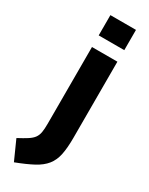

<svg xmlns="http://www.w3.org/2000/svg" viewBox="-291 -737 778 1001"><g transform="rotate(30 98.0 -237.0)"><path d="M-3 221 -55 105Q-21 87 0 73.5Q21 60 31.5 45.5Q42 31 45.5 11Q49 -9 49 -41V-503H202V-44Q202 17 193.5 57.5Q185 98 162.5 126Q140 154 100 175.5Q60 197 -3 221ZM49 -573V-695H203V-573Z"/></g></svg>

Font: Cairo ExtraBold
Style: Regular
Weight: 800
Designer: Mohamed Gaber, Accademia di Belle Arti di Urbino
Foundry: Kief Type Foundry, Accademia di Belle Arti di Urbino
Version: Version 3.117